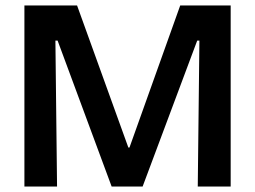

<svg xmlns="http://www.w3.org/2000/svg" viewBox="-20 -680 930 700"><path d="M69 0V-660H261L448 -142H452L637 -660H821V0H701L707 -532H699L500 0H387L190 -532H182L188 0Z"/></svg>

Font: Bricolage Grotesque 36pt SemiBold
Style: Regular
Weight: 600
Designer: Mathieu Triay
Foundry: Atelier Triay
Version: Version 1.001;gftools[0.9.33.dev8+g029e19f]